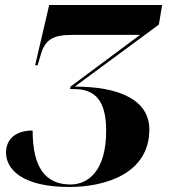

<svg xmlns="http://www.w3.org/2000/svg" viewBox="-20 -734 676 765"><path d="M256 11C401 11 575 -43 575 -218C575 -337 453 -389 278 -389L613 -636L626 -714H176L120 -474H130L142 -515C159 -574 188 -595 267 -595H538L261 -389L259 -379H276C359 -379 403 -333 403 -213C403 -50 329 1 261 1C162 1 110 -65 110 -214C42 -214 4 -179 4 -126C4 -60 68 11 256 11Z"/></svg>

Font: Noto Serif Display ExtraBold
Style: Italic
Weight: 800
Italic angle: -12°
Designer: Monotype Design Team
Foundry: Monotype Imaging Inc.
Version: Version 2.009